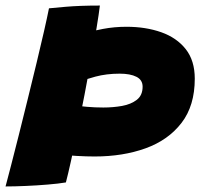

<svg xmlns="http://www.w3.org/2000/svg" viewBox="-43 -661 722 692"><path d="M317 -641Q313.5 -611.5 305.2 -561.2Q297 -511 285.8 -448.8Q274.5 -386.5 261.8 -320.5Q249 -254.5 236.5 -192.8Q224 -131 213 -81.5Q202 -32 194.5 -3.5Q168 1 129 4.2Q90 7.5 49.5 9.2Q9 11 -23 11Q-16 -15.5 -3.2 -64.5Q9.5 -113.5 25 -175.2Q40.5 -237 57 -304Q73.5 -371 88.8 -434.2Q104 -497.5 115.8 -549Q127.5 -600.5 133.5 -631Q141.5 -632 193.2 -636.5Q245 -641 317 -641ZM234.5 -363.5 261 -541.5Q287.5 -549 328.2 -556.8Q369 -564.5 413 -564.5Q482.5 -564.5 538.2 -544.8Q594 -525 626.5 -483.8Q659 -442.5 659 -377.5Q659 -280 611.2 -218Q563.5 -156 481.8 -126.5Q400 -97 298 -97Q269 -97 233.5 -99Q198 -101 171 -104.5L225.5 -280.5Q243 -278.5 271 -276Q299 -273.5 329.5 -273.5Q364.5 -273.5 396.8 -279.2Q429 -285 450 -301.2Q471 -317.5 471 -348.5Q471 -373 448.8 -384.2Q426.5 -395.5 388.5 -395.5Q340.5 -395.5 300.8 -384.8Q261 -374 234.5 -363.5Z"/></svg>

Font: Grandstander Thin Black
Style: Italic
Weight: 900
Italic angle: -15°
Version: Version 1.200